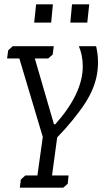

<svg xmlns="http://www.w3.org/2000/svg" viewBox="-20 -660 508 893"><path d="M307 -555 315 -640H395L386 -555ZM139 -555 148 -640H226L218 -555ZM231 -82H237Q365 -225 365 -352Q365 -401 347 -445H427Q442 -382 431.5 -317Q421 -252 379 -185Q357 -150 321.5 -106Q286 -62 246 -21L222 156H299L295 195L274 213H72L77 175L98 156H154L179 -23L70 -388H13L18 -426L39 -445H230L225 -406L204 -388H142Z"/></svg>

Font: Zilla Slab
Style: Italic
Weight: 400
Italic angle: -6°
Designer: Typotheque.com
Foundry: Typotheque type foundry
Version: Version 1.1; 2017; ttfautohint (v1.6)